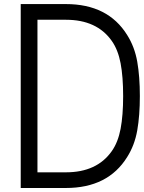

<svg xmlns="http://www.w3.org/2000/svg" viewBox="-20 -937 717 957"><path d="M308.6 -916.7Q518.2 -916.7 613.9 -762.4Q651 -703.8 664.1 -629.6Q677.1 -555.3 677.1 -458.3Q677.1 -361.3 664.1 -287.1Q651 -212.9 613.9 -154.3Q518.2 0 308.6 0H83.3V-916.7ZM537.1 -733.1Q462.9 -838.5 308.6 -838.5H166.7V-78.1H308.6Q462.9 -78.1 537.1 -183.6Q568.4 -227.9 581.1 -294.9Q593.8 -362 593.8 -458.3Q593.8 -554.7 581.1 -621.7Q568.4 -688.8 537.1 -733.1Z"/></svg>

Font: Monoid
Style: Regular
Weight: 400
Width: 4
Monospace: yes
Designer: Andreas Larsen (@larsenwork)
Version: Version 0.61